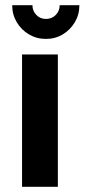

<svg xmlns="http://www.w3.org/2000/svg" viewBox="-20 -720 326 740"><path d="M65 0V-510H203V0ZM157 -570Q121 -570 91.5 -587.5Q62 -605 44.5 -634.5Q27 -664 27 -700H105Q105 -678 120 -662.5Q135 -647 157 -647Q180 -647 195 -662.5Q210 -678 210 -700H286Q286 -664 268.5 -634.5Q251 -605 222 -587.5Q193 -570 157 -570Z"/></svg>

Font: MuseoModerno Thin SemiBold
Style: Regular
Weight: 600
Version: Version 1.003